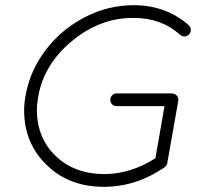

<svg xmlns="http://www.w3.org/2000/svg" viewBox="-20 -722 840 740"><path d="M380 -2Q246 -2 160 -86Q73 -170 73 -297Q73 -326 79 -356Q96 -451 157 -530.5Q218 -610 307.5 -656Q397 -702 495 -702Q620 -702 707 -625Q715 -618 715.5 -608Q716 -598 709 -590Q702 -582 692 -581.5Q682 -581 674 -588Q602 -653 495 -653Q366 -654 257 -563.5Q148 -473 127 -348Q122 -318 122 -297Q123 -190 194.5 -121Q266 -52 380 -51Q483 -51 579 -112L614 -313H429Q419 -313 412 -320Q405 -327 405 -337Q405 -347 412 -354.5Q419 -362 429 -362H641H642Q646 -362 647 -361Q657 -360 663 -351.5Q669 -343 667 -333L625 -95Q625 -92 623 -88Q623 -87 622 -87V-86Q617 -79 614 -77Q505 -2 380 -2Z"/></svg>

Font: Quicksand
Style: Italic
Weight: 400
Italic angle: -12°
Designer: Andrew Paglinawan
Foundry: Andrew Paglinawan
Version: 1.002